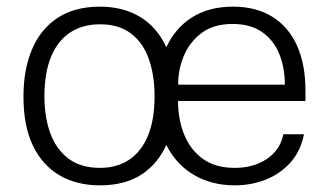

<svg xmlns="http://www.w3.org/2000/svg" viewBox="-20 -547 994 577"><path d="M280 10Q211 10 159.5 -19.8Q108 -49.5 79.2 -108.8Q50.5 -168 50.5 -256.5Q50.5 -338 76.2 -398.8Q102 -459.5 153 -493.2Q204 -527 280.5 -527Q349 -527 400 -496.8Q451 -466.5 479.2 -406.5Q507.5 -346.5 507.5 -256.5Q507.5 -177 482.2 -117Q457 -57 406.8 -23.5Q356.5 10 280 10ZM280.5 -42.5Q331.5 -42.5 368.2 -67Q405 -91.5 424.8 -139.5Q444.5 -187.5 444.5 -258Q444.5 -321 427.2 -369.8Q410 -418.5 373.8 -446.2Q337.5 -474 280.5 -474Q229 -474 191.5 -449.8Q154 -425.5 133.8 -377.2Q113.5 -329 113.5 -258Q113.5 -195 131.2 -146.5Q149 -98 186 -70.2Q223 -42.5 280.5 -42.5ZM515 -243.5Q515 -189.5 533 -143.8Q551 -98 588.8 -70.2Q626.5 -42.5 685.5 -42.5Q741.5 -42.5 781.8 -69.2Q822 -96 831.5 -143.5H893.5Q883.5 -92.5 852.5 -58.2Q821.5 -24 778 -7Q734.5 10 686 10Q616.5 10 563.2 -21Q510 -52 480 -111Q450 -170 450 -253.5Q450 -337.5 477 -399Q504 -460.5 555.5 -493.8Q607 -527 680 -527Q749.5 -527 798.2 -496.8Q847 -466.5 872.5 -410Q898 -353.5 898 -274.5V-243.5ZM515.5 -292.5H836Q836 -344 819 -385.5Q802 -427 767.2 -451Q732.5 -475 679 -475Q622 -475 585.8 -447.8Q549.5 -420.5 532.2 -378.5Q515 -336.5 515.5 -292.5Z"/></svg>

Font: Public Sans ExtraLight
Style: Regular
Weight: 250
Designer: The Public Sans Project Authors: Dan O. Williams and USWDS (Libre Franklin designed by Pablo Impallari and Rodrigo Fuenz
Version: Version 1.007